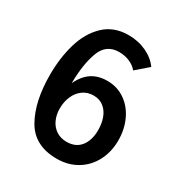

<svg xmlns="http://www.w3.org/2000/svg" viewBox="-174 -862 947 1001"><g transform="rotate(30 300.0 -362.0)"><path d="M60 -351Q60 -452.5 85.2 -539.2Q110.5 -626 167.2 -680.5Q224 -735 313 -735Q371.5 -735 420.5 -712Q469.5 -689 497 -650L424 -587Q408.5 -607.5 379 -620.8Q349.5 -634 314 -634Q237 -634 209 -559.2Q181 -484.5 180 -369Q204.5 -422 243 -447.5Q281.5 -473 336 -473Q395.5 -473 442 -441Q488.5 -409 514.2 -354Q540 -299 540 -232Q540 -163 511 -107.5Q482 -52 429.5 -20.5Q377 11 309 11Q174.5 11 117.2 -89.5Q60 -190 60 -351ZM422 -226Q422 -266 410 -298.8Q398 -331.5 373.2 -351.2Q348.5 -371 312 -371Q275.5 -371 248.2 -351.2Q221 -331.5 206.5 -298.2Q192 -265 192 -225Q192 -186.5 206.2 -156Q220.5 -125.5 247 -108.2Q273.5 -91 309 -91Q364 -91 393 -128Q422 -165 422 -226Z"/></g></svg>

Font: JuliaMono
Style: Bold
Weight: 700
Monospace: yes
Designer: cormullion
Foundry: corm
Version: Version 0.055; ttfautohint (v1.8.4)